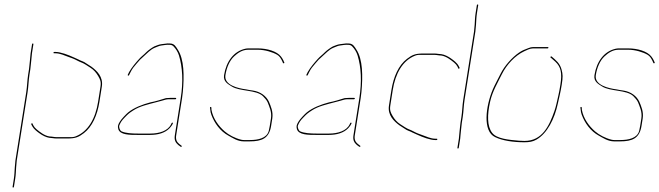

<svg xmlns="http://www.w3.org/2000/svg" viewBox="-20 -664 2956 861"><path d="M233.3 -49H284.8C301 -49 308.4 -48.2 319.3 -52.5C375.6 -74.5 408 -132.5 419.8 -207L430.7 -276C434.1 -297.4 429.1 -307.8 420.6 -322.5C411.9 -337.5 400.8 -350.5 386 -360L364.2 -374C349.1 -383.7 343.3 -383.2 327.1 -392C311.7 -400.3 299.7 -404.5 283.9 -410C269.6 -415 249.3 -425 229.3 -425H222.3C220.3 -425 219.5 -426 219.8 -428C220.1 -430 221.3 -431 223.3 -431H230.3C235.6 -431 241.3 -430.3 247.4 -429C278.4 -422.3 303.7 -409.8 330 -398C346 -389.3 353.5 -389.9 368 -379L389.8 -365C414.3 -346.8 443.6 -319.7 436.7 -276L425.8 -207C416.3 -147.4 393.6 -95.7 356.1 -67C333.4 -49.7 319.4 -43 283.8 -43H232.3C222.5 -43 210.2 -46 201.3 -46C187.4 -47.8 170.1 -56.9 160.1 -64C147 -73.3 132 -84.1 124.5 -98L119.9 -107C119.2 -109.3 124.7 -114.3 125.4 -110L130 -101C133.1 -95 137.8 -89.3 144.3 -84C159 -71.9 179.6 -55.3 202.2 -52C212.6 -52 223.1 -49 233.3 -49ZM120.2 -393C118.2 -379.8 118.3 -368 116 -353.5L112.1 -329C107.9 -302.4 107.9 -277.3 103.6 -250L55.1 56C53.3 67.7 54.5 72.5 52.4 86C51.1 104.8 51.1 119.6 48.1 138L42.4 174C42.1 176 41 177 39 177C37 177 36.1 176 36.4 174L42.1 138C45 119.9 45.1 104.4 46.4 86C48.4 73.5 47.4 67.1 49.1 56L97.6 -250C101.9 -277.3 101.9 -302.4 106.1 -329L110 -353.5C112.3 -368.3 112.2 -380 114.2 -393C115.9 -403.7 115.6 -414.3 117.3 -425L123.8 -466C124.1 -468 125.3 -469 127.3 -469C129.3 -469 130.1 -468 129.8 -466L123.3 -425C121.5 -413.6 122.1 -404.6 120.2 -393Z M770.2 -222C770.5 -224 769.6 -225 767.6 -225H742.6C735.3 -225 729.3 -224.7 724.5 -224C704.4 -217.6 676.4 -208.9 654.5 -205C618.6 -195.6 580.9 -181 554.8 -160C546.6 -153.4 523.2 -129 517.8 -119C510.4 -106.6 506.3 -99.1 510.5 -85C518.3 -58.7 561.1 -59 598.3 -59H653.3C689.3 -59 719.7 -68.1 739.4 -88C744.1 -92.7 760.2 -111.9 754.1 -114C750 -115.4 748.3 -109 746.8 -106C732.5 -76.9 694 -65 654.3 -65H599.3C571.4 -65 543.2 -66.6 524.9 -75C518.7 -77.9 511.8 -92.6 515.2 -102C521.9 -117.2 525.8 -123.1 539.2 -137C555.8 -154.2 558.9 -156.7 577.8 -169C606.7 -187.9 644.2 -195.9 680 -205.5L706.2 -212.5C722.3 -216.8 724.2 -219 741.7 -219H766.7C768.7 -219 769.8 -220 770.2 -222ZM558.8 -327 564.7 -339C573.1 -356.2 580.4 -364.7 592.4 -378.5L607.7 -396C612.5 -400.7 617.5 -405.3 622.9 -410C638.5 -423.5 654.1 -441.9 674.3 -450L689.2 -456C693.5 -458 698.4 -459.3 703.9 -460C716.7 -461.4 726.9 -464.3 741.3 -463C748 -463 753.6 -460.7 758.2 -456C768.3 -445.7 777.9 -430.8 782.7 -415C798.5 -362.9 802.3 -298.4 790.3 -223L764 -57C760.7 -36 767 -24.7 779.2 -14L790 -6C793.3 -3.5 797.2 -8.6 794.6 -10L783 -19C772.5 -27.6 767.2 -39.3 770 -57L796.3 -223C797.7 -231.7 798.8 -241 799.8 -251C806.4 -323.3 806.1 -398 777 -442C768.9 -454.3 762.2 -469 742.3 -469C734.4 -469.7 727.3 -469.3 721.1 -468L704.8 -466C692 -464.6 683.3 -459.9 672.2 -456C660.8 -450 645.7 -439.3 636.1 -430C625.7 -418.9 613.6 -410.6 603.8 -399.5C587.8 -381.6 571.8 -363.2 559 -341L553.1 -329C551.1 -325 556.8 -323 558.8 -327Z M1254.8 -384 1250.4 -394C1247.4 -400 1243.9 -405.5 1240 -410.5C1221.9 -433.9 1179 -447 1135.8 -447H1093.8C1089.1 -447 1084.6 -446.5 1080.1 -445.5C1028.1 -433.9 994.6 -388.8 984.8 -327C980.2 -298.2 1002.7 -286.7 1019.7 -276C1055.7 -253.4 1128.8 -261.9 1158.9 -233C1165.1 -227 1176.8 -213.9 1180.1 -205.5C1187.3 -186.6 1199.7 -162.2 1195.1 -133L1189.7 -99C1188.4 -91 1186.9 -83.7 1185.2 -77C1176.4 -44.2 1137.4 -36 1100.7 -36H1073.7C1069.7 -36 1065.6 -36.5 1061.4 -37.5C1033.9 -44.1 1006 -58.9 987.4 -75C960.7 -98.1 935.1 -132.6 928.2 -172L927.8 -182C927.2 -185.6 920.9 -185.3 921.7 -181L923.1 -171C923.4 -164.3 924.9 -157.2 927.7 -149.5C941.5 -111.5 968.2 -75.4 1003.9 -56C1022.6 -45.8 1045 -30 1072.8 -30H1099.8C1154.6 -30 1186.9 -43.8 1195.7 -99L1201.1 -133C1205.8 -163.2 1193.9 -188.8 1185.9 -208C1174.3 -233 1148.4 -253 1113.9 -258L1100.2 -260C1095.1 -261.3 1089.9 -262.3 1084.7 -263C1047.3 -267.8 983.8 -282.5 990.8 -327C996.3 -361.6 1009.7 -392.5 1029.6 -411C1045.1 -425.4 1065.5 -441 1092.9 -441H1135.9C1168.1 -441 1202.8 -430 1222.8 -418.5C1233.8 -412.1 1239.1 -402.4 1244.9 -391L1249.3 -381C1251.3 -378.7 1257.3 -381.1 1254.8 -384Z M1571.2 -222C1571.5 -224 1570.6 -225 1568.6 -225H1543.6C1536.3 -225 1530.3 -224.7 1525.5 -224C1505.4 -217.6 1477.4 -208.9 1455.5 -205C1419.6 -195.6 1381.9 -181 1355.8 -160C1347.6 -153.4 1324.2 -129 1318.8 -119C1311.4 -106.6 1307.3 -99.1 1311.5 -85C1319.3 -58.7 1362.1 -59 1399.3 -59H1454.3C1490.3 -59 1520.7 -68.1 1540.4 -88C1545.1 -92.7 1561.2 -111.9 1555.1 -114C1551 -115.4 1549.3 -109 1547.8 -106C1533.5 -76.9 1495 -65 1455.3 -65H1400.3C1372.4 -65 1344.2 -66.6 1325.9 -75C1319.7 -77.9 1312.8 -92.6 1316.2 -102C1322.9 -117.2 1326.8 -123.1 1340.2 -137C1356.8 -154.2 1359.9 -156.7 1378.8 -169C1407.7 -187.9 1445.2 -195.9 1481 -205.5L1507.2 -212.5C1523.3 -216.8 1525.2 -219 1542.7 -219H1567.7C1569.7 -219 1570.8 -220 1571.2 -222ZM1359.8 -327 1365.7 -339C1374.1 -356.2 1381.4 -364.7 1393.4 -378.5L1408.7 -396C1413.5 -400.7 1418.5 -405.3 1423.9 -410C1439.5 -423.5 1455.1 -441.9 1475.3 -450L1490.2 -456C1494.5 -458 1499.4 -459.3 1504.9 -460C1517.7 -461.4 1527.9 -464.3 1542.3 -463C1549 -463 1554.6 -460.7 1559.2 -456C1569.3 -445.7 1578.9 -430.8 1583.7 -415C1599.5 -362.9 1603.3 -298.4 1591.3 -223L1565 -57C1561.7 -36 1568 -24.7 1580.2 -14L1591 -6C1594.3 -3.5 1598.2 -8.6 1595.6 -10L1584 -19C1573.5 -27.6 1568.2 -39.3 1571 -57L1597.3 -223C1598.7 -231.7 1599.8 -241 1600.8 -251C1607.4 -323.3 1607.1 -398 1578 -442C1569.9 -454.3 1563.2 -469 1543.3 -469C1535.4 -469.7 1528.3 -469.3 1522.1 -468L1505.8 -466C1493 -464.6 1484.3 -459.9 1473.2 -456C1461.8 -450 1446.7 -439.3 1437.1 -430C1426.7 -418.9 1414.6 -410.6 1404.8 -399.5C1388.8 -381.6 1372.8 -363.2 1360 -341L1354.1 -329C1352.1 -325 1357.8 -323 1359.8 -327Z M1927.7 -418H1876.2C1860 -418 1852.6 -418.8 1841.7 -414.5C1785.3 -392.5 1753 -334.5 1741.2 -260L1730.3 -191C1726.9 -169.6 1731.9 -159.2 1740.4 -144.5C1749.1 -129.5 1760.1 -116.5 1774.9 -107L1796.7 -93C1811.8 -83.3 1817.7 -83.8 1833.9 -75C1849.2 -66.7 1861.3 -62.5 1877 -57C1891.4 -52 1911.7 -42 1931.7 -42H1938.7C1940.7 -42 1941.5 -41 1941.2 -39C1940.9 -37 1939.7 -36 1937.7 -36H1930.7C1925.4 -36 1919.6 -36.7 1913.5 -38C1882.6 -44.7 1857.3 -57.2 1830.9 -69C1815 -77.7 1807.5 -77.1 1792.9 -88L1771.2 -102C1746.7 -120.2 1717.3 -147.3 1724.3 -191L1735.2 -260C1744.6 -319.6 1767.3 -371.3 1804.9 -400C1827.6 -417.3 1841.6 -424 1877.2 -424H1928.7C1938.5 -424 1950.8 -421 1959.7 -421C1973.6 -419.2 1990.8 -410.1 2000.8 -403C2013.9 -393.7 2028.9 -382.9 2036.4 -369L2041 -360C2041.8 -357.7 2036.3 -352.7 2035.5 -357L2031 -366C2027.9 -372 2023.1 -377.7 2016.7 -383C2001.9 -395.1 1981.4 -411.7 1958.7 -415C1948.4 -415 1937.9 -418 1927.7 -418ZM2040.7 -74C2042.8 -87.2 2042.7 -99 2045 -113.5L2048.9 -138C2053.1 -164.6 2053 -189.7 2057.4 -217L2105.8 -523C2107.7 -534.7 2106.4 -539.5 2108.6 -553C2109.8 -571.8 2109.9 -586.6 2112.8 -605L2118.5 -641C2118.8 -643 2120 -644 2122 -644C2124 -644 2124.8 -643 2124.5 -641L2118.8 -605C2116 -586.9 2115.8 -571.4 2114.6 -553C2112.6 -540.5 2113.6 -534.1 2111.8 -523L2063.4 -217C2059 -189.7 2059.1 -164.6 2054.9 -138L2051 -113.5C2048.6 -98.7 2048.8 -87 2046.7 -74C2045 -63.3 2045.3 -52.7 2043.7 -42L2037.2 -1C2036.8 1 2035.7 2 2033.7 2C2031.7 2 2030.8 1 2031.2 -1L2037.7 -42C2039.5 -53.4 2038.9 -62.4 2040.7 -74Z M2439.3 -450C2439.6 -452 2438.7 -453 2436.7 -453H2370.7C2364.1 -453 2356.8 -451.3 2349 -448C2332.1 -441.7 2322 -438 2306.7 -427.5C2276.9 -407 2242.6 -369.4 2224.7 -333C2216.2 -315.6 2197.5 -280.9 2190.3 -264C2158.2 -188.8 2143 -74.8 2200.8 -49C2233.7 -32.9 2282.2 -26 2331.6 -26C2353 -26 2369.3 -28.6 2384.9 -37.5C2434.4 -65.6 2466.9 -131.3 2481.6 -199.5C2487.9 -228.7 2493.5 -249.5 2499 -284C2504.5 -319 2504.1 -330 2498.3 -352C2490.8 -380.3 2472.9 -394.1 2453.1 -411C2450.9 -412.2 2445.2 -407.4 2449.3 -406C2456.7 -399.7 2463.4 -394 2470.8 -387C2495.4 -363.7 2501.3 -336.4 2493 -284C2489.9 -264.7 2486.9 -248.7 2483.9 -236C2478 -211.3 2474.1 -189.1 2466.5 -167C2443.3 -100 2411.8 -32 2332.1 -32C2323.4 -32 2315.1 -32.3 2307.2 -33C2261.6 -36.9 2208 -41.6 2187.3 -68C2163.8 -97.9 2164.8 -150.3 2178 -208.5C2188.6 -254.9 2211.3 -292.1 2230.4 -331C2251.7 -374.3 2290.5 -415.4 2330.7 -434C2340.2 -438.4 2356.3 -447 2369.8 -447H2435.8C2437.8 -447 2439 -448 2439.3 -450Z M2915.8 -384 2911.4 -394C2908.4 -400 2904.9 -405.5 2901 -410.5C2882.9 -433.9 2840 -447 2796.8 -447H2754.8C2750.1 -447 2745.6 -446.5 2741.1 -445.5C2689.1 -433.9 2655.6 -388.8 2645.8 -327C2641.2 -298.2 2663.7 -286.7 2680.7 -276C2716.7 -253.4 2789.8 -261.9 2819.9 -233C2826.1 -227 2837.8 -213.9 2841.1 -205.5C2848.3 -186.6 2860.7 -162.2 2856.1 -133L2850.7 -99C2849.4 -91 2847.9 -83.7 2846.2 -77C2837.4 -44.2 2798.4 -36 2761.7 -36H2734.7C2730.7 -36 2726.6 -36.5 2722.4 -37.5C2694.9 -44.1 2667 -58.9 2648.4 -75C2621.7 -98.1 2596.1 -132.6 2589.2 -172L2588.8 -182C2588.2 -185.6 2581.9 -185.3 2582.7 -181L2584.1 -171C2584.4 -164.3 2585.9 -157.2 2588.7 -149.5C2602.5 -111.5 2629.2 -75.4 2664.9 -56C2683.6 -45.8 2706 -30 2733.8 -30H2760.8C2815.6 -30 2847.9 -43.8 2856.7 -99L2862.1 -133C2866.8 -163.2 2854.9 -188.8 2846.9 -208C2835.3 -233 2809.4 -253 2774.9 -258L2761.2 -260C2756.1 -261.3 2750.9 -262.3 2745.7 -263C2708.3 -267.8 2644.8 -282.5 2651.8 -327C2657.3 -361.6 2670.7 -392.5 2690.6 -411C2706.1 -425.4 2726.5 -441 2753.9 -441H2796.9C2829.1 -441 2863.8 -430 2883.8 -418.5C2894.8 -412.1 2900.1 -402.4 2905.9 -391L2910.3 -381C2912.3 -378.7 2918.3 -381.1 2915.8 -384Z"/></svg>

Font: Proton
Style: HlIt
Weight: 500
Version: Version 1.017